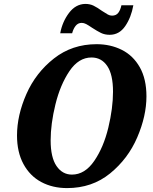

<svg xmlns="http://www.w3.org/2000/svg" viewBox="-20 -951 782 982"><path d="M67 -258Q67 -361 115 -470Q163 -579 256 -652Q349 -725 474 -725Q545 -725 603 -696Q661 -667 695 -607Q729 -547 729 -458Q729 -358 682 -248.5Q635 -139 543 -64Q451 11 323 11Q249 11 191 -20Q133 -51 100 -112Q67 -173 67 -258ZM558 -482Q558 -570 528.5 -613.5Q499 -657 448 -657Q382 -657 335 -587Q288 -517 263.5 -417Q239 -317 239 -233Q239 -146 269 -102Q299 -58 348 -58Q414 -58 462 -128Q510 -198 534 -298Q558 -398 558 -482ZM451 -809Q432 -822 420.5 -828Q409 -834 398 -834Q379 -834 367 -819Q355 -804 349 -781H288Q299 -840 333 -885Q367 -930 416 -931Q440 -931 458.5 -922Q477 -913 502 -895Q522 -882 532 -876.5Q542 -871 553 -871Q574 -871 585 -885.5Q596 -900 601 -924H662Q651 -862 620.5 -817.5Q590 -773 541 -773Q516 -773 496.5 -782.5Q477 -792 451 -809Z"/></svg>

Font: Noto Serif NarrowExtraBold
Style: Italic
Weight: 800
Width: 4
Italic angle: -12°
Designer: Monotype Design Team
Foundry: Monotype Imaging Inc.
Version: Version 1.001